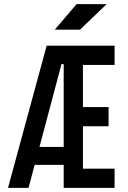

<svg xmlns="http://www.w3.org/2000/svg" viewBox="-20 -916 626 936"><path d="M19 0 207.5 -693.4H538.6V-599.6H384.3V-394H509.3V-300.3H384.3V-93.8H538.6V0H290.5V-112.3H148.9L119.1 0ZM279.8 -603.5 172.4 -199.7H290.5V-603.5ZM247.1 -771.5 353.5 -896H500L370.1 -771.5Z"/></svg>

Font: Caskaydia Cove Medium
Style: Regular
Weight: 500
Monospace: yes
Designer: Aaron Bell
Foundry: Saja Typeworks
Version: Version 4.300; ttfautohint (v1.8.3)